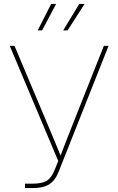

<svg xmlns="http://www.w3.org/2000/svg" viewBox="-20 -962 605 982"><path d="M107.9 0V-22.5H144Q194.8 -22.5 219.2 -37.6Q243.7 -52.7 260.7 -95.7L277.8 -138.7L29.8 -727.5H54.2L206.1 -367.2Q220.7 -332.5 235.1 -298.1Q249.5 -263.7 263.9 -229Q278.3 -194.3 292.5 -159.7H287.1Q307.1 -211.9 327.4 -263.7Q347.7 -315.4 368.2 -367.2L511.2 -727.5H535.2L281.2 -86.9Q268.6 -54.2 251.2 -35.4Q233.9 -16.6 208.3 -8.3Q182.6 0 144 0ZM195.3 -806.6H172.9L241.7 -941.9H267.1ZM325.7 -806.6H303.2L385.3 -941.9H412.6Z"/></svg>

Font: Inter 16pt Thin
Style: Regular
Weight: 250
Version: Version 4.001;git-66647c0bb